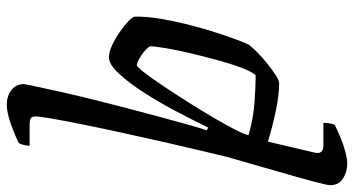

<svg xmlns="http://www.w3.org/2000/svg" viewBox="-280 -582 1040 564"><g transform="rotate(-90 240.0 -300.0)"><path d="M41 200Q17 200 -2.5 187.5Q-22 175 -22 150Q-22 141 -10 96.5Q2 52 21 -13.5Q40 -79 61 -153Q66 -174 77 -219.5Q88 -265 101.5 -324.5Q115 -384 129 -447.5Q143 -511 154.5 -567.5Q166 -624 173 -664Q180 -704 180 -716Q180 -727 173.5 -730Q167 -733 158 -733H94Q94 -742 96.5 -751.5Q99 -761 102 -765Q124 -776 157.5 -788Q191 -800 215 -800Q240 -800 257.5 -786.5Q275 -773 275 -750Q275 -748 271 -728Q267 -708 262 -687Q254 -648 240.5 -591.5Q227 -535 211 -473Q195 -411 180 -355.5Q165 -300 154 -261Q143 -222 139 -213L147 -208Q168 -251 194.5 -301.5Q221 -352 250 -397Q279 -442 306 -471Q333 -500 354 -500Q369 -500 388.5 -491Q408 -482 427 -469Q446 -456 459 -443.5Q472 -431 473 -425Q474 -390 466.5 -346.5Q459 -303 447.5 -258.5Q436 -214 423.5 -176.5Q411 -139 401.5 -114.5Q392 -90 389 -87Q383 -79 368.5 -64.5Q354 -50 336 -35.5Q318 -21 302 -10.5Q286 0 277 0Q243 0 195.5 -10Q148 -20 106 -33L74 103Q67 130 95 130H161Q161 147 156 163Q142 170 121 179Q100 188 78 194Q56 200 41 200ZM301 -69Q312 -81 323.5 -112Q335 -143 346 -183.5Q357 -224 366.5 -264.5Q376 -305 381 -336Q386 -367 386 -379Q381 -388 370 -397Q359 -406 347.5 -412Q336 -418 331 -418Q326 -418 310 -397.5Q294 -377 271.5 -343.5Q249 -310 224.5 -271.5Q200 -233 178 -195.5Q156 -158 141.5 -130Q127 -102 125 -90Q173 -76 220 -72.5Q267 -69 301 -69Z"/></g></svg>

Font: Texturina
Style: Italic
Weight: 400
Italic angle: -11°
Designer: Guillermo Torres Carreño
Foundry: Omnibus-Type
Version: Version 1.002; ttfautohint (v1.8.3)